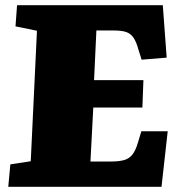

<svg xmlns="http://www.w3.org/2000/svg" viewBox="-20 -723 701 743"><path d="M123 -604 40 -621 46 -703H610L625 -500L528 -492L516 -530Q508 -560 497 -576.5Q486 -593 468.5 -599Q451 -605 421 -605H353L344 -413H535L531 -307H341L330 -98H410Q440 -98 460 -103.5Q480 -109 492.5 -125Q505 -141 514 -172L527 -215H629L605 0H12L20 -87L99 -99Z"/></svg>

Font: Literata 18pt Black
Style: Italic
Weight: 900
Italic angle: -2°
Designer: Latin by Veronika Burian and Jose Scaglione. Greek by Irene Vlachou. Cyrillic by Vera Evstafieva
Foundry: TypeTogether
Version: Version 3.103;gftools[0.9.29]